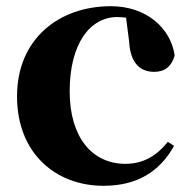

<svg xmlns="http://www.w3.org/2000/svg" viewBox="-20 -583 619 620"><path d="M397 -449C401 -375 436 -351 478 -351C512 -351 534 -368 544 -404C531 -494 451 -563 338 -563C171 -563 35 -458 35 -272C35 -86 162 17 314 17C423 17 496 -29 542 -112L522 -125C486 -80 443 -54 385 -54C278 -54 205 -139 205 -288C205 -441 270 -528 359 -528C368 -528 377 -527 387 -526Z"/></svg>

Font: Noto Serif KR Black
Style: Regular
Weight: 900
Version: Version 1.001;PS 1.001;hotconv 16.6.54;makeotf.lib2.5.65590